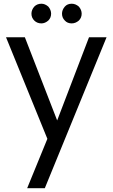

<svg xmlns="http://www.w3.org/2000/svg" viewBox="-20 -747 603 1025"><path d="M219.2 257.8H125L232.9 -5.9L12.2 -547.9H112.8L285.2 -104L455.1 -547.9H548.8ZM147.9 -673.8Q147.9 -694.3 163.1 -711.9Q178.2 -727.1 201.2 -727.1Q220.2 -727.1 237.8 -711.9Q252.9 -694.3 252.9 -673.8Q252.9 -652.3 237.8 -637.2Q220.2 -622.1 201.2 -622.1Q178.2 -622.1 163.1 -637.2Q147.9 -652.3 147.9 -673.8ZM311 -673.8Q311 -694.3 326.2 -711.9Q339.8 -727.1 362.8 -727.1Q383.3 -727.1 400.9 -711.9Q416 -694.3 416 -673.8Q416 -652.3 400.9 -637.2Q383.3 -622.1 362.8 -622.1Q339.8 -622.1 326.2 -637.2Q311 -652.3 311 -673.8Z"/></svg>

Font: PoppinsZ
Style: Regular
Weight: 400
Designer: Ninad Kale (Devanagari), Jonny Pinhorn (Latin)
Foundry: Indian Type Foundry
Version: Version 3.002;FEAKit 1.0